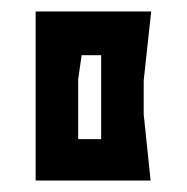

<svg xmlns="http://www.w3.org/2000/svg" viewBox="-20 -880 325 334"><path d="M42 -860V-566H242L230 -681V-740L243 -860ZM122 -784H156V-638H116V-742Z"/></svg>

Font: BackOut Medium
Style: Regular
Weight: 500
Designer: Frank Adebiaye
Foundry: Velvetyne Type Foundry
Version: Version 2.000;hotconv 1.0.109;makeotfexe 2.5.65596